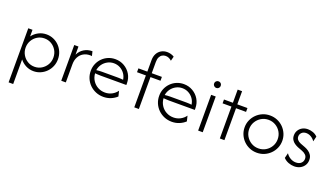

<svg xmlns="http://www.w3.org/2000/svg" viewBox="-74 -1258 3564 2050"><g transform="rotate(20 1708.5 -233.5)"><path d="M70.1 208.3V-406.2H118.1V-331.2Q145.8 -368.1 187.2 -389.9Q228.5 -411.8 277.8 -411.8Q319.4 -411.8 356.6 -395.8Q393.8 -379.9 421.9 -351Q450 -322.2 465.6 -284.4Q481.2 -246.5 481.2 -203.5Q481.2 -159.7 465.6 -122.2Q450 -84.7 421.9 -55.9Q393.8 -27.1 356.6 -10.8Q319.4 5.6 277.8 5.6Q229.9 5.6 189.6 -15.3Q149.3 -36.1 122.2 -70.8V208.3ZM271.5 -42.4Q315.3 -42.4 351 -64.2Q386.8 -86.1 408 -122.2Q429.2 -158.3 429.2 -202.8Q429.2 -247.9 408 -284.4Q386.8 -320.8 351 -342.4Q315.3 -363.9 271.5 -363.9Q227.8 -363.9 192 -342.4Q156.2 -320.8 135.1 -284.4Q113.9 -247.9 113.9 -203.5Q113.9 -159 135.1 -122.6Q156.2 -86.1 192 -64.2Q227.8 -42.4 271.5 -42.4Z M592.4 0V-406.2H640.3V-313.9Q662.5 -359.7 703.8 -385.1Q745.1 -410.4 797.9 -410.4L810.4 -359Q805.6 -360.4 800 -360.8Q794.4 -361.1 788.9 -361.1Q747.9 -361.1 714.9 -342.4Q681.9 -323.6 663.2 -288.5Q644.4 -253.5 644.4 -205.6V0Z M1072.2 8.3Q1025.7 8.3 985.8 -8.3Q945.8 -25 916 -54.2Q886.1 -83.3 869.1 -122.6Q852.1 -161.8 852.1 -207.6Q852.1 -251.4 868.1 -288.9Q884 -326.4 912.5 -354.9Q941 -383.3 978.5 -399Q1016 -414.6 1058.3 -414.6Q1114.6 -414.6 1160.8 -387.8Q1206.9 -361.1 1234 -315.6Q1261.1 -270.1 1261.1 -213.2V-195.1H968.8Q953.5 -195.1 937.2 -196.2Q920.8 -197.2 904.9 -198.6Q907.6 -153.5 930.6 -117.7Q953.5 -81.9 990.6 -61.5Q1027.8 -41 1072.9 -41Q1115.3 -41 1151 -60.1Q1186.8 -79.2 1209 -111.1L1223.6 -50.7Q1194.4 -23.6 1155.6 -7.6Q1116.7 8.3 1072.2 8.3ZM904.9 -234.7Q920.8 -236.8 936.8 -237.8Q952.8 -238.9 968.8 -238.9H1152.8Q1169.4 -238.9 1183 -237.8Q1196.5 -236.8 1209.7 -235.4Q1204.2 -273.6 1183 -303.5Q1161.8 -333.3 1129.5 -350.7Q1097.2 -368.1 1058.3 -368.1Q1020.1 -368.1 987.2 -350.3Q954.2 -332.6 932.6 -302.8Q911.1 -272.9 904.9 -234.7Z M1422.2 0V-362.5H1321.5V-406.2H1422.9V-536.1Q1422.9 -579.2 1439.9 -610.4Q1456.9 -641.7 1486.5 -658.3Q1516 -675 1552.1 -675Q1572.2 -675 1593.4 -669.4Q1614.6 -663.9 1632.6 -652.1L1619.4 -601.4Q1603.5 -616 1586.5 -623.3Q1569.4 -630.6 1550.7 -630.6Q1529.2 -630.6 1511.5 -620.1Q1493.8 -609.7 1483.3 -588.5Q1472.9 -567.4 1472.9 -534V-406.2H1588.2V-362.5H1474.3V0Z M1850 8.3Q1803.5 8.3 1763.5 -8.3Q1723.6 -25 1693.8 -54.2Q1663.9 -83.3 1646.9 -122.6Q1629.9 -161.8 1629.9 -207.6Q1629.9 -251.4 1645.8 -288.9Q1661.8 -326.4 1690.3 -354.9Q1718.8 -383.3 1756.2 -399Q1793.8 -414.6 1836.1 -414.6Q1892.4 -414.6 1938.5 -387.8Q1984.7 -361.1 2011.8 -315.6Q2038.9 -270.1 2038.9 -213.2V-195.1H1746.5Q1731.2 -195.1 1714.9 -196.2Q1698.6 -197.2 1682.6 -198.6Q1685.4 -153.5 1708.3 -117.7Q1731.2 -81.9 1768.4 -61.5Q1805.6 -41 1850.7 -41Q1893.1 -41 1928.8 -60.1Q1964.6 -79.2 1986.8 -111.1L2001.4 -50.7Q1972.2 -23.6 1933.3 -7.6Q1894.4 8.3 1850 8.3ZM1682.6 -234.7Q1698.6 -236.8 1714.6 -237.8Q1730.6 -238.9 1746.5 -238.9H1930.6Q1947.2 -238.9 1960.8 -237.8Q1974.3 -236.8 1987.5 -235.4Q1981.9 -273.6 1960.8 -303.5Q1939.6 -333.3 1907.3 -350.7Q1875 -368.1 1836.1 -368.1Q1797.9 -368.1 1764.9 -350.3Q1731.9 -332.6 1710.4 -302.8Q1688.9 -272.9 1682.6 -234.7Z M2147.9 0V-406.2H2200V0ZM2173.6 -493.8Q2163.2 -493.8 2154.9 -499Q2146.5 -504.2 2141.3 -512.5Q2136.1 -520.8 2136.1 -531.2Q2136.1 -542.4 2141.3 -550.7Q2146.5 -559 2154.9 -563.9Q2163.2 -568.8 2173.6 -568.8Q2184.7 -568.8 2193.1 -563.9Q2201.4 -559 2206.2 -550.7Q2211.1 -542.4 2211.1 -531.2Q2211.1 -520.8 2206.2 -512.5Q2201.4 -504.2 2193.1 -499Q2184.7 -493.8 2173.6 -493.8Z M2394.4 0V-362.5H2293.7V-406.2H2395.1V-555.6H2445.1V-406.2H2560.4V-362.5H2446.5V0Z M2816 8.3Q2771.5 8.3 2733 -8Q2694.4 -24.3 2664.9 -53.5Q2635.4 -82.6 2618.8 -121.2Q2602.1 -159.7 2602.1 -203.5Q2602.1 -247.2 2618.8 -285.4Q2635.4 -323.6 2664.9 -352.8Q2694.4 -381.9 2733 -398.3Q2771.5 -414.6 2816 -414.6Q2860.4 -414.6 2899.3 -398.3Q2938.2 -381.9 2967.4 -352.8Q2996.5 -323.6 3013.2 -285.4Q3029.9 -247.2 3029.9 -203.5Q3029.9 -159.7 3013.2 -121.2Q2996.5 -82.6 2967 -53.5Q2937.5 -24.3 2899 -8Q2860.4 8.3 2816 8.3ZM2816 -41Q2861.1 -41 2897.9 -62.8Q2934.7 -84.7 2956.2 -121.5Q2977.8 -158.3 2977.8 -202.8Q2977.8 -247.9 2956.2 -284.7Q2934.7 -321.5 2897.9 -343.4Q2861.1 -365.3 2816 -365.3Q2771.5 -365.3 2734.7 -343.4Q2697.9 -321.5 2676 -284.7Q2654.2 -247.9 2654.2 -203.5Q2654.2 -158.3 2676 -121.5Q2697.9 -84.7 2734.7 -62.8Q2771.5 -41 2816 -41Z M3240.3 8.3Q3208.3 8.3 3175 -4.2Q3141.7 -16.7 3117.4 -42.4L3131.9 -100.7Q3150.7 -71.5 3180.6 -54.2Q3210.4 -36.8 3243.8 -36.8Q3281.2 -36.8 3302.4 -56.6Q3323.6 -76.4 3323.6 -106.2Q3323.6 -133.3 3306.2 -150.3Q3288.9 -167.4 3264.6 -176.4L3208.3 -197.9Q3188.9 -206.2 3169.8 -219.4Q3150.7 -232.6 3138.2 -253.1Q3125.7 -273.6 3125.7 -302.8Q3125.7 -334 3141 -359.4Q3156.2 -384.7 3183.3 -399.7Q3210.4 -414.6 3245.8 -414.6Q3275 -414.6 3304.5 -404.2Q3334 -393.8 3356.2 -370.8L3341.7 -312.5Q3330.6 -329.9 3314.9 -342.7Q3299.3 -355.6 3281.2 -362.8Q3263.2 -370.1 3243.8 -370.1Q3211.8 -370.1 3192.7 -351.7Q3173.6 -333.3 3173.6 -306.9Q3173.6 -286.1 3186.5 -270.5Q3199.3 -254.9 3224.3 -244.4L3280.6 -222.9Q3302.1 -214.6 3322.9 -200.3Q3343.8 -186.1 3357.3 -164.2Q3370.8 -142.4 3370.8 -109.7Q3370.8 -75.7 3353.8 -49Q3336.8 -22.2 3307.6 -6.9Q3278.5 8.3 3240.3 8.3Z"/></g></svg>

Font: Afacad Flux Light
Style: Regular
Weight: 300
Designer: Kristian Moeller
Foundry: Dicotype
Version: Version 1.100